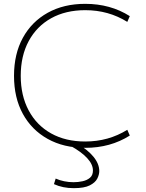

<svg xmlns="http://www.w3.org/2000/svg" viewBox="-20 -760 760 1000"><path d="M424 10Q312 10 228.5 -36.5Q145 -83 99 -167Q53 -251 53 -365Q53 -479 99 -563Q145 -647 228.5 -693.5Q312 -740 424 -740Q555 -740 656 -676L643 -646Q545 -707 424 -707Q322 -707 246.5 -665Q171 -623 129.5 -546Q88 -469 88 -365Q88 -262 129.5 -184.5Q171 -107 246.5 -65Q322 -23 424 -23Q545 -23 643 -84L656 -54Q555 10 424 10ZM364 220Q307 220 261 199L270 170Q290 179 314 184Q338 189 363 189Q387 189 410 184Q433 179 448.5 166Q464 153 464 128Q464 96 434 63.5Q404 31 348 0L381 -13Q436 19 466.5 56Q497 93 497 131Q497 150 486.5 170.5Q476 191 447.5 205.5Q419 220 364 220Z"/></svg>

Font: M PLUS 1 ExtraLight
Style: Regular
Weight: 250
Version: Version 1.001